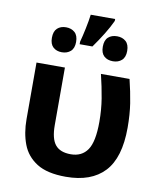

<svg xmlns="http://www.w3.org/2000/svg" viewBox="-92 -911 829 992"><g transform="rotate(10 322.5 -414.5)"><path d="M321 9Q223 9 168.5 -25.5Q114 -60 92 -118Q70 -176 70 -249V-546H219V-244Q219 -173 244.5 -141.5Q270 -110 326 -110Q384 -110 413.5 -153Q443 -196 443 -300Q443 -364 433.5 -422Q424 -480 408 -546H558Q574 -481 583 -423.5Q592 -366 592 -296Q592 -138 523 -64.5Q454 9 321 9ZM431 -838V-828Q416 -795 392 -756Q368 -717 340 -678H273V-691Q281 -720 290 -763Q299 -806 303 -838ZM189 -752Q217 -752 235 -736Q253 -720 253 -686Q253 -653 235 -637Q217 -621 189 -621Q161 -621 143.5 -637Q126 -653 126 -686Q126 -720 143.5 -736Q161 -752 189 -752ZM457 -752Q485 -752 503 -736Q521 -720 521 -686Q521 -653 503 -637Q485 -621 457 -621Q428 -621 410.5 -637Q393 -653 393 -686Q393 -720 410.5 -736Q428 -752 457 -752Z"/></g></svg>

Font: Noto Sans
Style: Bold
Weight: 700
Designer: Monotype Design Team
Foundry: Monotype Imaging Inc.
Version: Version 2.000;GOOG;noto-source:20170915:90ef993387c0; ttfaut